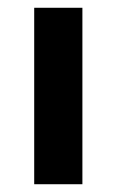

<svg xmlns="http://www.w3.org/2000/svg" viewBox="-20 -474 300 494"><path d="M192 -454V0H68V-454Z"/></svg>

Font: Tajawal
Style: Bold
Weight: 700
Designer: Boutros Fonts
Foundry: Created by Boutros International 2017
Version: Version 1.700